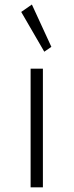

<svg xmlns="http://www.w3.org/2000/svg" viewBox="-20 -808 317 828"><path d="M112 0H165V-512H112ZM171 -585 201.5 -606 117.5 -788.5 71.5 -756.5Z"/></svg>

Font: Spartan Light
Style: Regular
Weight: 300
Designer: Matt Bailey, Mirko Velimirovic
Foundry: Matt Bailey
Version: Version 1.003; ttfautohint (v1.8.3)